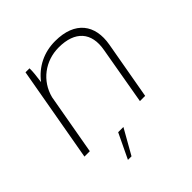

<svg xmlns="http://www.w3.org/2000/svg" viewBox="-184 -671 986 986"><g transform="rotate(-45 309.0 -178.0)"><path d="M47 0H86L145 -333C169 -428 252 -490 350 -490C468 -490 525 -426 505 -316L450 0H488L544 -316C566 -440 504 -526 360 -526C279 -526 209 -492 160 -428C165 -465 169 -497 168 -520H139ZM193 170H219L296 34H258Z"/></g></svg>

Font: Fixel Display 20240404 ExLight
Style: Italic
Weight: 200
Italic angle: -10°
Designer: AlfaBravo + MacPaw
Foundry: Kyrylo Tkachov, Marchela Mozhyna, Serhii Makarenko, Maria Weinstein, Zakhar Kryvoshyya
Version: Version 1.211;Glyphs 3.2 (3225)